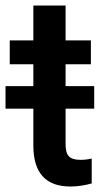

<svg xmlns="http://www.w3.org/2000/svg" viewBox="-32 -677 384 707"><path d="M90.8 -656.7V-528.3H3.9V-440.4H90.8V-359.9H-11.7V-276.9H90.8V-141.1C90.8 -40.5 136.2 9.8 227.5 9.8C252.4 9.8 278.8 5.9 305.7 -1.5V-93.3C291.5 -89.8 277.8 -88.4 264.2 -88.4C223.1 -88.4 209.5 -105 209.5 -145.5V-276.9H314.9V-359.9H209.5V-440.4H302.7V-528.3H209.5V-656.7Z"/></svg>

Font: Roboto Medium
Style: Regular
Weight: 500
Designer: Google
Version: Version 2.137; 2017